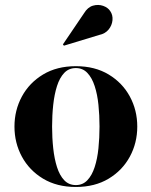

<svg xmlns="http://www.w3.org/2000/svg" viewBox="-20 -733 602 763"><path d="M281.5 10Q206 10 151.2 -23Q96.5 -56 67 -110.5Q37.5 -165 37.5 -230Q37.5 -295 67 -349.5Q96.5 -404 151.2 -437Q206 -470 281.5 -470Q357 -470 411.8 -437Q466.5 -404 496 -349.5Q525.5 -295 525.5 -230Q525.5 -165 496 -110.5Q466.5 -56 411.8 -23Q357 10 281.5 10ZM281.5 2.5Q309 2.5 327.2 -16.8Q345.5 -36 356.2 -69Q367 -102 371.2 -143.8Q375.5 -185.5 375.5 -230Q375.5 -275 371.2 -316.5Q367 -358 356.2 -391Q345.5 -424 327.2 -443.2Q309 -462.5 281.5 -462.5Q253.5 -462.5 235.2 -443.2Q217 -424 206.5 -391Q196 -358 191.5 -316.2Q187 -274.5 187 -230Q187 -185.5 191.5 -143.8Q196 -102 206.5 -69Q217 -36 235.2 -16.8Q253.5 2.5 281.5 2.5ZM234 -551.5 230 -556.5 314 -680.5Q328.5 -704.5 349.5 -710.5Q370.5 -716.5 389.8 -709.8Q409 -703 418 -689Q429 -673 427 -652.5Q425 -632 411.5 -615.5Q398 -599 374 -594Z"/></svg>

Font: Bodoni Moda 28pt
Style: Bold
Weight: 700
Designer: Owen Earl
Foundry: indestructible type
Version: Version 2.005